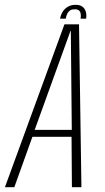

<svg xmlns="http://www.w3.org/2000/svg" viewBox="-50 -777 434 797"><path d="M-29.5 0H9.5L84.5 -209H247L248.5 0H288L278 -676H217.5ZM94 -238 242.5 -648.5H244L248 -238ZM264 -757Q245.5 -757 232 -749.2Q218.5 -741.5 210.2 -728.2Q202 -715 199.5 -699.5H223Q225 -712 229.5 -720.8Q234 -729.5 241.2 -734Q248.5 -738.5 261 -738.5Q271.5 -738.5 277.2 -734Q283 -729.5 284.8 -720.8Q286.5 -712 284.5 -699.5H307.5Q310 -715 306.2 -728.2Q302.5 -741.5 292.2 -749.2Q282 -757 264 -757Z"/></svg>

Font: Anybody Condensed ExtraLight
Style: Italic
Weight: 250
Width: 3
Italic angle: -10°
Version: Version 1.113;gftools[0.9.25]